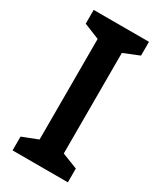

<svg xmlns="http://www.w3.org/2000/svg" viewBox="-183 -780 710 845"><g transform="rotate(30 172.5 -357.0)"><path d="M313 0H32V-70L111 -101V-612L32 -644V-714H313V-644L234 -612V-101L313 -70Z"/></g></svg>

Font: Noto Sans Sinhala SemiCondensed SemiBold
Style: Regular
Weight: 600
Width: 4
Designer: Jelle Bosma - Monotype Design Team
Foundry: Monotype Imaging Inc.
Version: Version 2.006; ttfautohint (v1.8.4.7-5d5b)